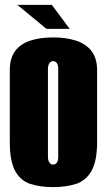

<svg xmlns="http://www.w3.org/2000/svg" viewBox="-20 -753 437 785"><path d="M197 12Q144 12 104 -1Q64 -14 42 -54Q20 -94 20 -173V-465Q20 -515 42 -544.5Q64 -574 104 -587Q144 -600 197 -600Q250 -600 290.5 -587Q331 -574 354 -544.5Q377 -515 377 -465V-174Q377 -94 354 -54Q331 -14 290.5 -1Q250 12 197 12ZM197 -80Q203 -80 208 -83.5Q213 -87 215.5 -94Q218 -101 218 -110V-473Q218 -482 215.5 -489Q213 -496 208 -499.5Q203 -503 197 -503Q191 -503 186.5 -499.5Q182 -496 179 -489Q176 -482 176 -473V-110Q176 -101 179 -94Q182 -87 186.5 -83.5Q191 -80 197 -80ZM170 -635 51 -733H192L265 -635Z"/></svg>

Font: Alumni Sans Thin Black
Style: Regular
Weight: 900
Version: Version 1.018